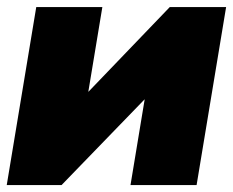

<svg xmlns="http://www.w3.org/2000/svg" viewBox="-20 -536 675 556"><path d="M549.3 0H357.9L398.9 -248H398.4L158.2 0H-0.5L85 -515.6H276.4L235.8 -270.5H236.3L471.7 -515.6H634.8Z"/></svg>

Font: Inter Display Black
Style: Italic
Weight: 900
Italic angle: -9.39999°
Designer: Rasmus Andersson
Foundry: rsms
Version: Version 4.000;git-a52131595